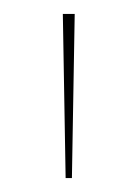

<svg xmlns="http://www.w3.org/2000/svg" viewBox="-20 -728 197 275"><path d="M74 -473 70 -708H87L83 -473Z"/></svg>

Font: Kalnia SemiExpanded Thin
Style: Regular
Weight: 250
Width: 6
Designer: Frida Medrano
Foundry: Frida Medrano
Version: Version 1.105